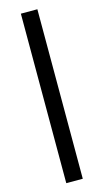

<svg xmlns="http://www.w3.org/2000/svg" viewBox="-142 -755 563 1034"><g transform="rotate(-15 139.5 -237.5)"><path d="M91 -710H183V235H91Z"/></g></svg>

Font: Reem Kufi Ink
Style: Regular
Weight: 400
Designer: Khaled Hosny
Version: Version 1.7